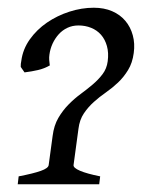

<svg xmlns="http://www.w3.org/2000/svg" viewBox="-20 -477 377 497"><path d="M25.9 0 28.3 -20.5Q66.4 -27.8 85.7 -34.7Q105 -41.5 106 -49.8L116.2 -125Q119.6 -152.3 131.1 -171.9Q142.6 -191.4 157.5 -206.5Q172.4 -221.7 189 -233.9Q205.6 -246.1 220.2 -258.5Q234.9 -271 245.6 -285.2Q256.3 -299.3 258.8 -318.4Q261.7 -340.3 256.8 -357.7Q252 -375 241.5 -387Q231 -398.9 215.8 -405Q200.7 -411.1 183.1 -411.1Q167.5 -411.1 154.5 -405Q141.6 -398.9 132.1 -388.4Q122.6 -377.9 116.2 -364.3Q109.9 -350.6 107.9 -335.4Q106.9 -328.6 107.4 -321.5Q107.9 -314.5 108.9 -307.6Q94.2 -299.3 78.4 -295.7Q62.5 -292 43.5 -289.6L33.7 -303.7Q33.7 -307.6 33.9 -311.8Q34.2 -315.9 35.2 -319.8Q39.1 -349.6 57.1 -375Q75.2 -400.4 101.6 -418.5Q127.9 -436.5 159.7 -446.8Q191.4 -457 222.7 -457Q249.5 -457 270.3 -448Q291 -439 304.4 -423.1Q317.9 -407.2 323.7 -385.7Q329.6 -364.3 326.2 -339.8Q322.8 -314 311.5 -295.7Q300.3 -277.3 285.6 -263.4Q271 -249.5 254.2 -237.8Q237.3 -226.1 222.7 -212.9Q208 -199.7 197 -183.3Q186 -167 183.1 -143.6L170.4 -49.8Q169.4 -42.5 187.3 -34.9Q205.1 -27.3 239.3 -20.5L236.8 0Z"/></svg>

Font: Gentium Plus
Style: Italic
Weight: 400
Italic angle: -8°
Designer: J. Victor Gaultney, Annie Olsen, Iska Routamaa
Foundry: SIL International
Version: Version 1.510